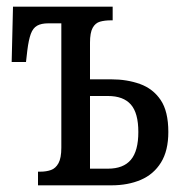

<svg xmlns="http://www.w3.org/2000/svg" viewBox="-20 -556 535 576"><path d="M94 0V-41H101Q119 -41 133 -46Q147 -51 155.5 -66.5Q164 -82 164 -113V-486H125Q104 -486 91.5 -479Q79 -472 72.5 -454.5Q66 -437 62 -405L58 -370H15L19 -536H318V-495H313Q294 -495 280 -491Q266 -487 258 -472.5Q250 -458 250 -428V-318H314Q361 -318 400 -304Q439 -290 462 -256Q485 -222 485 -160Q485 -104 463 -68.5Q441 -33 402.5 -16.5Q364 0 314 0ZM250 -50H304Q350 -50 372.5 -76.5Q395 -103 395 -160Q395 -217 372.5 -242.5Q350 -268 304 -268H250Z"/></svg>

Font: Noto Serif ExtraCondensed
Style: Regular
Weight: 400
Width: 2
Designer: Monotype Design Team
Foundry: Monotype Imaging Inc.
Version: Version 2.013